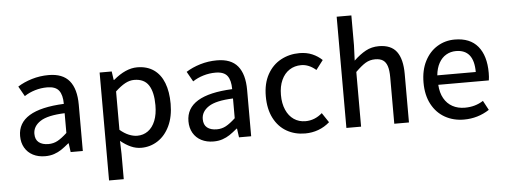

<svg xmlns="http://www.w3.org/2000/svg" viewBox="-55 -865 3209 1221"><g transform="rotate(-5 1549.0 -254.5)"><path d="M253.9 -422.9Q214.4 -422.9 176.8 -411.6Q139.2 -400.4 108.4 -379.9L72.3 -443.8Q111.3 -468.8 162.8 -484.4Q214.4 -500 270 -500Q359.9 -500 402.6 -448.2Q445.3 -396.5 445.3 -295.4V0H367.7L359.9 -56.6H357.4Q328.6 -32.7 308.1 -19Q287.6 -5.4 262 3.4Q236.3 12.2 204.6 12.2Q160.6 12.2 127 -5.1Q93.3 -22.5 74.7 -54.7Q56.2 -86.9 56.2 -129.4Q56.2 -295.9 351.1 -309.1Q351.1 -366.2 329.3 -394.5Q307.6 -422.9 253.9 -422.9ZM351.1 -123.5V-249.5Q242.2 -245.6 195.1 -214.6Q147.9 -183.6 147.9 -135.3Q147.9 -98.6 170.4 -80.8Q192.9 -63 231.9 -63Q263.7 -63 290.3 -77.4Q316.9 -91.8 351.1 -123.5Z M689 201.2H595.2V-487.8H672.4L680.2 -433.1H683.6Q762.2 -500 835.4 -500Q897.9 -500 941.2 -470Q984.4 -439.9 1006.1 -384Q1027.8 -328.1 1027.8 -250.5Q1027.8 -168.5 999.5 -109.1Q971.2 -49.8 923.3 -18.8Q875.5 12.2 817.9 12.2Q784.2 12.2 752.2 -2Q720.2 -16.1 686.5 -43.5L689 40.5ZM930.7 -250Q930.7 -333.5 902.1 -377.7Q873.5 -421.9 809.6 -421.9Q780.8 -421.9 752.2 -406.5Q723.6 -391.1 689 -358.9V-113.8Q717.8 -89.4 745.8 -77.9Q773.9 -66.4 799.3 -66.4Q837.9 -66.4 867.7 -87.9Q897.5 -109.4 914.1 -150.6Q930.7 -191.9 930.7 -250Z M1328.6 -422.9Q1289.1 -422.9 1251.5 -411.6Q1213.9 -400.4 1183.1 -379.9L1147 -443.8Q1186 -468.8 1237.5 -484.4Q1289.1 -500 1344.7 -500Q1434.6 -500 1477.3 -448.2Q1520 -396.5 1520 -295.4V0H1442.4L1434.6 -56.6H1432.1Q1403.3 -32.7 1382.8 -19Q1362.3 -5.4 1336.7 3.4Q1311 12.2 1279.3 12.2Q1235.4 12.2 1201.7 -5.1Q1168 -22.5 1149.4 -54.7Q1130.9 -86.9 1130.9 -129.4Q1130.9 -295.9 1425.8 -309.1Q1425.8 -366.2 1404.1 -394.5Q1382.3 -422.9 1328.6 -422.9ZM1425.8 -123.5V-249.5Q1316.9 -245.6 1269.8 -214.6Q1222.7 -183.6 1222.7 -135.3Q1222.7 -98.6 1245.1 -80.8Q1267.6 -63 1306.6 -63Q1338.4 -63 1365 -77.4Q1391.6 -91.8 1425.8 -123.5Z M2015.6 -443.4 1970.2 -383.8Q1924.8 -422.9 1876 -422.9Q1833.5 -422.9 1800.8 -401.6Q1768.1 -380.4 1749.8 -340.1Q1731.4 -299.8 1731.4 -245.1Q1731.4 -190.4 1749.3 -149.7Q1767.1 -108.9 1799.1 -87.2Q1831.1 -65.4 1873 -65.4Q1932.1 -65.4 1980 -107.4L2021 -45.9Q1988.3 -17.1 1948.2 -2.4Q1908.2 12.2 1864.3 12.2Q1798.3 12.2 1746.3 -17.6Q1694.3 -47.4 1664.6 -105.2Q1634.8 -163.1 1634.8 -245.1Q1634.8 -326.7 1666.7 -384.3Q1698.7 -441.9 1752.7 -470.9Q1806.6 -500 1871.6 -500Q1917 -500 1952.9 -484.6Q1988.8 -469.2 2015.6 -443.4Z M2221.7 -710V-520L2217.8 -421.9Q2256.8 -459 2294.4 -479.5Q2332 -500 2378.4 -500Q2456.1 -500 2491.7 -452.4Q2527.3 -404.8 2527.3 -309.6V0H2433.6V-296.9Q2433.6 -341.3 2424.8 -367.9Q2416 -394.5 2397.5 -406.7Q2378.9 -418.9 2347.7 -418.9Q2314 -418.9 2286.6 -402.6Q2259.3 -386.2 2221.7 -349.1V0H2127.9V-710Z M3060.1 -270Q3060.1 -242.7 3056.6 -222.2H2733.9Q2736.8 -171.4 2757.1 -135.5Q2777.3 -99.6 2811.5 -81.1Q2845.7 -62.5 2890.1 -62.5Q2923.3 -62.5 2952.1 -70.6Q2981 -78.6 3007.8 -95.7L3040 -35.6Q2966.8 12.2 2877.9 12.2Q2811 12.2 2757.3 -17.8Q2703.6 -47.9 2672.6 -105.7Q2641.6 -163.6 2641.6 -243.7Q2641.6 -323.2 2671.4 -381.1Q2701.2 -439 2751.5 -469.5Q2801.8 -500 2862.3 -500Q2960.4 -500 3010.3 -439.7Q3060.1 -379.4 3060.1 -270ZM2864.3 -426.3Q2830.1 -426.3 2801.8 -409.9Q2773.4 -393.6 2755.4 -361.1Q2737.3 -328.6 2732.9 -282.7H2978.5Q2978.5 -426.3 2864.3 -426.3Z"/></g></svg>

Font: Varta SemiBold
Style: Regular
Weight: 600
Designer: Joana Correia, Viktoriya Grabowska, Eben Sorkin
Foundry: Sorkin Type
Version: Version 1.003; ttfautohint (v1.3) -l 8 -r 24 -G 200 -x 12 -H